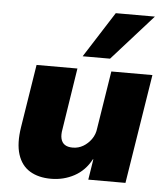

<svg xmlns="http://www.w3.org/2000/svg" viewBox="-54 -820 768 880"><g transform="rotate(5 329.5 -380.0)"><path d="M213 11Q155 11 115.5 -13Q76 -37 60 -87Q44 -137 56 -213L102 -503H290L246 -220Q241 -194 245.5 -176Q250 -158 263.5 -149Q277 -140 300 -140Q326 -140 348 -153Q370 -166 385.5 -188Q401 -210 404 -238L446 -503H635L555 0H384L399 -95H397Q369 -42 320 -15.5Q271 11 213 11ZM309 -561 443 -771H623L435 -561Z"/></g></svg>

Font: Nunito Sans 8pt Black
Style: Italic
Weight: 900
Italic angle: -9°
Version: Version 3.101;gftools[0.9.27]